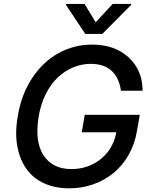

<svg xmlns="http://www.w3.org/2000/svg" viewBox="-20 -969 789 998"><path d="M608.7 -497.5Q599.4 -564.3 560.4 -600.7Q521.3 -637.1 451 -637.1Q404.5 -637.1 360.8 -619Q317.1 -600.9 280.9 -566.9Q244.7 -533 218.2 -480.6Q191.8 -428.3 181.1 -364Q159.4 -233.7 206.1 -161.9Q252.8 -90.2 350.9 -90.2Q439.3 -90.2 504.1 -142.6Q568.9 -195 584.5 -281.6H404.8L420.5 -372.2H706.7L692.1 -289.4Q681.1 -221.6 649.3 -165.3Q617.5 -109 571.2 -70.7Q524.9 -32.3 465.4 -11.2Q405.9 9.9 340.2 9.9Q266.7 9.9 209.7 -16Q152.7 -41.9 117.9 -90.4Q83.1 -138.8 70.1 -207.9Q57.2 -277 72.1 -363.3Q90.2 -476.9 146.7 -562.5Q203.1 -648.1 283.9 -692.6Q364.7 -737.2 458.8 -737.2Q576.3 -737.2 648.6 -670.6Q720.9 -604 721.2 -497.5ZM419.7 -948.5 477.3 -853.3 565.7 -948.5H661.9L661.2 -943.2L511.7 -792.6H423.3L323.2 -943.2L323.9 -948.5Z"/></svg>

Font: Karasuma Gothic
Style: Medium Italic
Weight: 500
Italic angle: 9.39998°
Designer: Rasmus Andersson / Ryoko Nishizuka
Foundry: Genbu
Version: Version 1.00